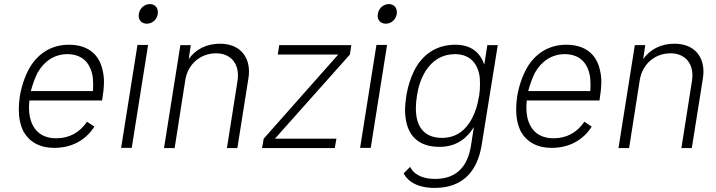

<svg xmlns="http://www.w3.org/2000/svg" viewBox="-20 -725 3506 940"><path d="M255 -48C201 -48 162 -70 141 -111C128 -135 122 -165 122 -198C122 -209 123 -221 124 -233H480C485 -265 489 -296 489 -325C489 -344 487 -362 483 -378C467 -460 409 -506 317 -506C234 -506 168 -465 126 -395C103 -355 85 -303 77 -253C74 -231 72 -210 72 -190C72 -150 79 -113 95 -81C124 -30 175 -1 245 -1C331 -1 399 -38 442 -105L406 -129C370 -76 319 -48 255 -48ZM164 -369C197 -427 248 -460 311 -460C377 -459 417 -424 431 -363C435 -348 436 -331 436 -313C436 -302 436 -291 435 -279H131C139 -310 152 -346 164 -369Z M699 -609C728 -609 753 -633 753 -665C753 -689 737 -705 714 -705C684 -705 659 -680 659 -647C659 -625 675 -609 699 -609ZM573 -1H625L705 -505H653Z M1057 -511C993 -511 939 -485 904 -436L914 -504H863L783 0H835L887 -332C899 -410 960 -464 1038 -464C1104 -464 1145 -421 1145 -356C1145 -348 1144 -339 1143 -330L1091 0H1142L1196 -340C1198 -352 1199 -363 1199 -374C1199 -458 1145 -511 1057 -511Z M1700 -504H1347L1340 -458H1636L1271 -46L1263 0H1619L1627 -46H1326L1693 -458Z M1869 -609C1898 -609 1923 -633 1923 -665C1923 -689 1907 -705 1884 -705C1854 -705 1829 -680 1829 -647C1829 -625 1845 -609 1869 -609ZM1743 -1H1795L1875 -505H1823Z M2366 -504 2351 -409C2331 -467 2287 -506 2210 -506C2127 -506 2061 -469 2017 -396C1994 -356 1977 -305 1969 -254C1966 -232 1963 -209 1963 -186C1963 -163 1966 -139 1972 -116C1993 -42 2048 -6 2132 -6C2218 -6 2269 -52 2300 -103L2286 -13C2269 96 2210 151 2110 151C2043 151 2003 125 1988 92L1956 124C1977 164 2025 195 2108 195C2241 195 2316 119 2338 -14L2417 -504ZM2292 -147C2259 -84 2210 -50 2145 -50C2079 -50 2039 -80 2023 -136C2018 -154 2016 -175 2016 -196C2016 -215 2018 -235 2021 -254C2027 -296 2039 -337 2064 -378C2098 -430 2144 -459 2206 -460C2269 -460 2310 -428 2325 -367C2329 -351 2330 -334 2330 -314C2330 -296 2329 -277 2326 -257L2324 -249C2319 -215 2309 -181 2292 -147Z M2690 -48C2636 -48 2597 -70 2576 -111C2563 -135 2557 -165 2557 -198C2557 -209 2558 -221 2559 -233H2915C2920 -265 2924 -296 2924 -325C2924 -344 2922 -362 2918 -378C2902 -460 2844 -506 2752 -506C2669 -506 2603 -465 2561 -395C2538 -355 2520 -303 2512 -253C2509 -231 2507 -210 2507 -190C2507 -150 2514 -113 2530 -81C2559 -30 2610 -1 2680 -1C2766 -1 2834 -38 2877 -105L2841 -129C2805 -76 2754 -48 2690 -48ZM2599 -369C2632 -427 2683 -460 2746 -460C2812 -459 2852 -424 2866 -363C2870 -348 2871 -331 2871 -313C2871 -302 2871 -291 2870 -279H2566C2574 -310 2587 -346 2599 -369Z M3282 -511C3218 -511 3164 -485 3129 -436L3139 -504H3088L3008 0H3060L3112 -332C3124 -410 3185 -464 3263 -464C3329 -464 3370 -421 3370 -356C3370 -348 3369 -339 3368 -330L3316 0H3367L3421 -340C3423 -352 3424 -363 3424 -374C3424 -458 3370 -511 3282 -511Z"/></svg>

Font: Arthouse Owned Light
Style: Italic
Weight: 300
Italic angle: -10°
Designer: Jeremy Tribby
Foundry: Tribby Type
Version: Version 1.000;PS 001.000;hotconv 1.0.88;makeotf.lib2.5.64775